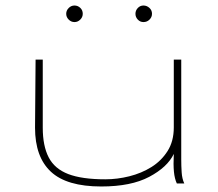

<svg xmlns="http://www.w3.org/2000/svg" viewBox="-20 -665 790 696"><path d="M347 11Q222 11 164.5 -42.5Q107 -96 107 -202L109 -449H135V-202Q135 -136 156.5 -94.5Q178 -53 227.5 -34Q277 -15 362 -15Q405 -15 449 -26Q493 -37 529 -59.5Q565 -82 587.5 -117.5Q610 -153 610 -203V-449H637V-87Q637 -64 638.5 -40.5Q640 -17 648 0H621Q613 -17 610.5 -42.5Q608 -68 610 -107Q587 -59 521 -24Q455 11 347 11ZM250 -585Q238 -585 229 -594Q220 -603 220 -615Q220 -627 229 -636Q238 -645 250 -645Q262 -645 271 -636.5Q280 -628 280 -615Q280 -603 271 -594Q262 -585 250 -585ZM500 -585Q488 -585 479.5 -594Q471 -603 471 -615Q471 -627 479.5 -636Q488 -645 500 -645Q512 -645 521.5 -636.5Q531 -628 531 -615Q531 -603 522 -594Q513 -585 500 -585Z"/></svg>

Font: Inconsolata ExtraExpanded ExtraLight
Style: Regular
Weight: 200
Width: 8
Monospace: yes
Designer: Raph Levien, Cyreal, Brenton Simpson
Foundry: Raph Levien, Cyreal, Google
Version: Version 3.100; ttfautohint (v1.8.4.7-5d5b)